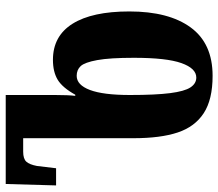

<svg xmlns="http://www.w3.org/2000/svg" viewBox="-66 -688 763 671"><g transform="rotate(-90 315.5 -352.5)"><path d="M168 -268V-653H121Q96 -653 86 -642Q76 -631 71 -605L63 -538H3L8 -714H319V-542Q319 -495 316 -471H320Q345 -516 372.5 -532.5Q400 -549 442 -549Q525 -549 568 -480.5Q611 -412 611 -282Q611 -144 555 -67.5Q499 9 386 9Q303 9 255.5 -22Q208 -53 188 -113Q168 -173 168 -268ZM449 -266Q449 -350 441 -394Q433 -438 420 -452Q407 -466 386 -466Q354 -466 336.5 -419.5Q319 -373 319 -280Q319 -190 325.5 -139.5Q332 -89 345.5 -68.5Q359 -48 380 -48Q412 -48 430.5 -100Q449 -152 449 -266Z"/></g></svg>

Font: Noto Serif Georgian Bold Cond
Style: Regular
Weight: 700
Width: 3
Designer: Monotype Design team
Foundry: Monotype Imaging Inc.
Version: Version 1.000